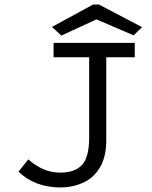

<svg xmlns="http://www.w3.org/2000/svg" viewBox="-20 -811 665 842"><path d="M245 11Q134 11 61 -58L104 -112Q137 -83 171.5 -68.5Q206 -54 245 -54Q308 -54 339.5 -87.5Q371 -121 371 -208V-560H215V-623H571V-560H446V-209Q448 -129 420.5 -80.5Q393 -32 346 -10.5Q299 11 245 11ZM249 -655 208 -693 388 -791H414L603 -692L566 -656L403 -726Z"/></svg>

Font: Inconsolata Expanded
Style: Regular
Weight: 400
Width: 7
Monospace: yes
Designer: Raph Levien, Cyreal, Brenton Simpson
Foundry: Raph Levien, Cyreal, Google
Version: Version 3.100; ttfautohint (v1.8.4.7-5d5b)